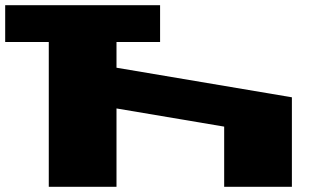

<svg xmlns="http://www.w3.org/2000/svg" viewBox="-20 -720 1205 740"><path d="M0 -558V-700H597V-558H429V-459L1105 -345V0H844V-232L429 -302V0H168V-558Z"/></svg>

Font: Stalin One
Style: Regular
Weight: 400
Designer: Jovanny Lemonad
Foundry: Alexey Maslov, Jovanny Lemonad
Version: Version 3.002; ttfautohint (v0.91) -l 8 -r 50 -G 200 -x 0 -w